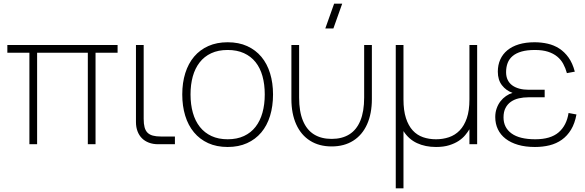

<svg xmlns="http://www.w3.org/2000/svg" viewBox="-20 -785 3184 1045"><path d="M140 0V-498H20V-540H620V-498H500V0H458V-498H182V0Z M932 0H840.5Q813 0 790.5 -8.5Q768 -17 752.5 -32.5Q737 -48 728.5 -70.5Q720 -93 720 -120.5V-540H762V-138Q762 -111 766.8 -92.8Q771.5 -74.5 782.5 -63.2Q793.5 -52 811.5 -47Q829.5 -42 856 -42H932Z M1219 15Q1159 15 1113 -6Q1067 -27 1035.5 -65Q1004 -103 988 -155.5Q972 -208 972 -271Q972 -335 988.5 -387.2Q1005 -439.5 1036.5 -476.8Q1068 -514 1114 -534.5Q1160 -555 1219 -555Q1279.5 -555 1325.5 -534Q1371.5 -513 1402.8 -475.5Q1434 -438 1450 -385.8Q1466 -333.5 1466 -271Q1466 -207 1449.8 -154.2Q1433.5 -101.5 1402 -64Q1370.5 -26.5 1324.5 -5.8Q1278.5 15 1219 15ZM1219 -27Q1270 -27 1308 -44.8Q1346 -62.5 1371 -94.8Q1396 -127 1408.5 -171.8Q1421 -216.5 1421 -271Q1421 -326 1408.5 -370.8Q1396 -415.5 1370.8 -447Q1345.5 -478.5 1307.5 -495.8Q1269.5 -513 1219 -513Q1167.5 -513 1129.5 -495.2Q1091.5 -477.5 1066.5 -445.2Q1041.5 -413 1029.2 -368.8Q1017 -324.5 1017 -271Q1017 -216 1029.8 -171Q1042.5 -126 1068 -94Q1093.5 -62 1131.2 -44.5Q1169 -27 1219 -27Z M1794.5 -630H1750.5L1798.5 -765H1842.5ZM1566 -246V-540H1608V-254Q1608 -178 1628.8 -128Q1649.5 -78 1689 -53.5Q1728.5 -29 1785 -29Q1841.5 -29 1881 -53.5Q1920.5 -78 1941.2 -128Q1962 -178 1962 -254V-540H2004V-246Q2004 -166.5 1977.8 -108.2Q1951.5 -50 1902.2 -19Q1853 12 1785 12Q1717 12 1667.8 -19Q1618.5 -50 1592.2 -108.2Q1566 -166.5 1566 -246Z M2176 -244Q2176 -183.5 2189.5 -142Q2203 -100.5 2226.5 -75Q2250 -49.5 2282.5 -38.2Q2315 -27 2353 -27Q2390.5 -27 2423.8 -38.2Q2457 -49.5 2481.8 -75Q2506.5 -100.5 2520.8 -142Q2535 -183.5 2535 -244V-540H2577V0H2535V-81.5Q2526 -66.5 2512 -49.5Q2498 -32.5 2476.5 -18.2Q2455 -4 2424.8 5.5Q2394.5 15 2353 15Q2295 15 2249.8 -6Q2204.5 -27 2176 -71.5V240H2134V-540H2176Z M2891.5 15Q2934 15 2971.3 5.8Q3008.5 -3.5 3038 -24.5Q3067.5 -45.5 3088 -79.2Q3108.5 -113 3117.5 -162L3074.5 -170Q3064 -102 3020.3 -64.5Q2976.5 -27 2893.5 -27Q2807.5 -27 2764 -58.8Q2720.5 -90.5 2720.5 -146Q2720.5 -176.5 2731.3 -197.2Q2742 -218 2760.5 -231Q2779 -244 2803.8 -249.8Q2828.5 -255.5 2856.5 -255.5H2944.5V-296.5H2856.5Q2829.5 -296.5 2807 -302.5Q2784.5 -308.5 2768.3 -320.2Q2752 -332 2743.3 -350Q2734.5 -368 2734.5 -392Q2734.5 -420 2743 -442.2Q2751.5 -464.5 2770.3 -480.2Q2789 -496 2818.8 -504.5Q2848.5 -513 2891.5 -513Q2933 -513 2962.5 -503.5Q2992 -494 3012.5 -477.2Q3033 -460.5 3045.5 -437.5Q3058 -414.5 3065.5 -387L3108.5 -395Q3096.5 -441 3074.5 -471.8Q3052.5 -502.5 3023.8 -521Q2995 -539.5 2960.8 -547.2Q2926.5 -555 2889.5 -555Q2841.5 -555 2804.3 -543.8Q2767 -532.5 2741.5 -511.5Q2716 -490.5 2702.8 -461Q2689.5 -431.5 2689.5 -395Q2689.5 -350 2712 -321Q2734.5 -292 2769.5 -279.5Q2751 -274 2734 -262.2Q2717 -250.5 2704 -233.8Q2691 -217 2683.3 -195.2Q2675.5 -173.5 2675.5 -148Q2675.5 -111.5 2689.8 -81.5Q2704 -51.5 2731.8 -30Q2759.5 -8.5 2799.5 3.2Q2839.5 15 2891.5 15Z"/></svg>

Font: Vela Sans ExtLt
Style: Regular
Weight: 200
Designer: Principal design: Mikhail Sharanda - project Manrope.
Design modification: Ravid Balaliev
Foundry: Mikhail Sharanda
Version: Version 1.001